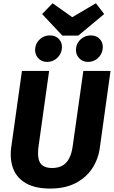

<svg xmlns="http://www.w3.org/2000/svg" viewBox="-20 -1122 688 1160"><path d="M483.6 -693.6H647.8L583.1 -229.1Q573.5 -159.1 536.2 -103.2Q498.9 -47.3 435.4 -15Q371.9 17.2 282.9 17.2Q193.2 17.2 137.3 -14.6Q81.5 -46.4 59.8 -102.8Q38.2 -159.3 47.9 -232.5L112.6 -693.6H276.8L212.5 -235.4Q206.8 -192.2 212.9 -163.3Q219 -134.5 239 -120.8Q259.1 -107 294.7 -107Q332 -107 357.5 -121.6Q382.9 -136.2 398.2 -165.9Q413.5 -195.6 419.2 -238.8ZM528.6 -908.1Q564.3 -908.1 584.9 -884Q605.4 -859.8 600.1 -824.7Q595.8 -792.9 571 -770.4Q546.2 -748 511.5 -748Q477.3 -748 456.2 -772.6Q435 -797.3 439.6 -832.1Q443.9 -864.2 469.4 -886.2Q494.9 -908.1 528.6 -908.1ZM281.4 -908.1Q317.2 -908.1 337.9 -884Q358.6 -859.8 353.3 -824.7Q349 -792.9 324 -770.4Q299 -748 264.3 -748Q229.9 -748 209 -772.6Q188.2 -797.3 192.8 -832.1Q197.1 -864.2 222.2 -886.2Q247.4 -908.1 281.4 -908.1ZM416.6 -1018.1 559.4 -1102.3 609.4 -1037.1 452.9 -907H356.5L234.5 -1037.1L297.7 -1102.3Z"/></svg>

Font: Fira Sans Variable
Style: Italic
Weight: 397
Italic angle: -8°
Designer: Carrois Corporate & Edenspiekermann AG
Foundry: Carrois Corporate GbR & Edenspiekermann AG
Version: Version 4.202